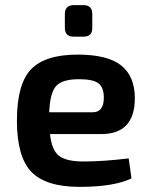

<svg xmlns="http://www.w3.org/2000/svg" viewBox="-20 -717 588 749"><path d="M268 -574Q233 -574 233 -608V-662Q233 -697 268 -697H306Q340 -697 340 -662V-608Q340 -574 306 -574ZM306 -87Q381 -87 482 -99L493 -21Q424 12 291 12Q158 12 102 -47Q46 -106 46 -246Q46 -389 101 -446.5Q156 -504 283 -504Q400 -504 453 -461.5Q506 -419 506 -334Q506 -194 375 -194H175Q182 -130 211 -108.5Q240 -87 306 -87ZM288 -408Q223 -408 199 -381.5Q175 -355 172 -279H341Q385 -279 385 -336Q385 -376 364 -392Q343 -408 288 -408Z"/></svg>

Font: Exo 2 Semi Bold
Style: Regular
Weight: 600
Designer: Natanael Gama
Version: Version 1.001;PS 001.001;hotconv 1.0.88;makeotf.lib2.5.64775